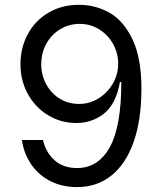

<svg xmlns="http://www.w3.org/2000/svg" viewBox="-20 -757 664 787"><path d="M306.8 -737.2Q373.2 -736.5 429.9 -704.2Q486.5 -671.9 523.1 -595.5Q559.7 -519.2 559.7 -393.5Q559.7 -265.6 527.7 -175.1Q495.7 -84.5 436.4 -37.3Q377.1 9.9 295.5 9.9Q235.4 9.9 187.3 -14.2Q139.2 -38.4 108.7 -82.2Q78.1 -126.1 69.6 -183.2H156.2Q168.3 -131 204.2 -99.6Q240.1 -68.2 295.5 -68.2Q382.8 -68.2 430 -153.6Q477.3 -239 477.3 -420.5H471.6Q455.3 -330.3 406.4 -291.5Q357.6 -252.8 292.6 -252.8Q230.5 -252.8 178.1 -284.1Q125.7 -315.3 94.8 -370.6Q63.9 -425.8 63.9 -494.3Q63.9 -561.4 94.1 -617.4Q124.3 -673.3 179.7 -705.6Q235.1 -737.9 306.8 -737.2ZM306.8 -659.1Q262.8 -659.1 226.6 -637.1Q190.3 -615.1 169.7 -577.2Q149.1 -539.4 149.1 -494.3Q149.1 -449.2 169.4 -411.8Q189.6 -374.3 224.8 -352.6Q259.9 -331 304 -331Q347.7 -331 384.4 -354Q421.2 -377.1 442.8 -415Q464.5 -452.8 464.5 -495.7Q464.5 -538.4 443.9 -576Q423.3 -613.6 387.1 -636.4Q350.9 -659.1 306.8 -659.1Z"/></svg>

Font: Riot Sans
Style: Regular
Weight: 400
Designer: Rasmus Andersson
Foundry: rsms
Version: Version 3.005